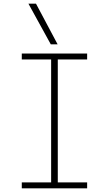

<svg xmlns="http://www.w3.org/2000/svg" viewBox="-20 -1020 590 1040"><path d="M98 0V-32H257V-698H98V-730H452V-698H293V-32H452V0ZM255 -780 134 -1000H175L292 -780Z"/></svg>

Font: M PLUS Code Latin SemiExpanded ExtraLight
Style: Regular
Weight: 250
Width: 6
Designer: Coji Morishita
Foundry: UNDERFOREST DESIGN
Version: Version 1.002; ttfautohint (v1.8.3)